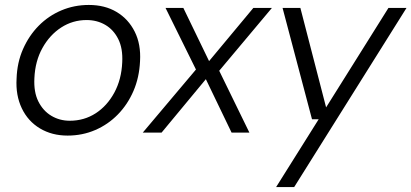

<svg xmlns="http://www.w3.org/2000/svg" viewBox="-20 -536 1663 776"><path d="M253 12Q190 12 141.5 -17Q93 -46 68 -98.5Q43 -151 47 -218Q49 -283 73 -337.5Q97 -392 136.5 -432Q176 -472 228 -494Q280 -516 339 -516Q404 -516 451.5 -487.5Q499 -459 524.5 -408Q550 -357 546 -289Q543 -223 519.5 -168.5Q496 -114 456.5 -73.5Q417 -33 365 -10.5Q313 12 253 12ZM262 -48Q320 -48 366.5 -78Q413 -108 442 -161.5Q471 -215 474 -284Q477 -340 458 -378Q439 -416 405.5 -435.5Q372 -455 330 -455Q274 -455 227.5 -425Q181 -395 151.5 -342Q122 -289 119 -220Q116 -164 135 -126Q154 -88 187.5 -68Q221 -48 262 -48Z M557 0 772 -255 649 -504H721L825 -289L1004 -504H1079L866 -250L988 0H916L812 -216L633 0Z M1096 220 1268 -54H1241L1122 -504H1194L1298 -102L1550 -504H1623L1169 220Z"/></svg>

Font: DM Sans Light
Style: Italic
Weight: 300
Italic angle: -10°
Designer: Colophon Foundry, Jonny Pinhorn
Foundry: Colophon Foundry
Version: Version 4.004;gftools[0.9.30]